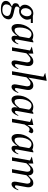

<svg xmlns="http://www.w3.org/2000/svg" viewBox="1530 -2328 1029 4148"><g transform="rotate(90 2044.0 -254.5)"><path d="M208 -153Q178 -153 153 -162Q130 -151 120.5 -134.5Q111 -118 111 -100Q111 -80 131 -69Q151 -58 182.5 -51Q214 -44 250 -36.5Q286 -29 317.5 -16.5Q349 -4 369 17.5Q389 39 389 75Q389 115 364 153Q339 191 289.5 215.5Q240 240 164 240Q75 240 32.5 211Q-10 182 -10 138Q-10 106 -0.5 88Q9 70 31 48L111 3V1Q80 -8 59.5 -24Q39 -40 39 -71Q39 -92 44 -106Q49 -120 63 -136L130 -170V-173Q103 -189 87.5 -216.5Q72 -244 72 -279Q72 -321 96.5 -362.5Q121 -404 163.5 -432Q206 -460 261 -460Q288 -460 317 -450H468V-406H379L375 -403Q396 -375 396 -329Q396 -301 383 -270.5Q370 -240 345 -213Q320 -186 285.5 -169.5Q251 -153 208 -153ZM226 -192Q254 -192 275.5 -213Q297 -234 309.5 -264.5Q322 -295 322 -325Q322 -368 301 -394.5Q280 -421 246 -421Q216 -421 193.5 -401.5Q171 -382 159 -352Q147 -322 147 -290Q147 -246 168.5 -219Q190 -192 226 -192ZM65 127Q65 164 96.5 186.5Q128 209 181 209Q250 209 283 178Q316 147 316 104Q316 76 299.5 59.5Q283 43 256 34Q229 25 197.5 19.5Q166 14 136 7Q90 39 77.5 68.5Q65 98 65 127Z M578 10Q538 10 513.5 -24.5Q489 -59 489 -128Q489 -190 508.5 -249Q528 -308 562.5 -356Q597 -404 642 -432Q687 -460 738 -460Q763 -460 786 -454Q809 -448 827 -438L862 -460H887L826 -119Q821 -89 824.5 -76Q828 -63 841 -63Q858 -63 878 -81.5Q898 -100 916 -138L929 -132Q900 -57 866.5 -23.5Q833 10 798 10Q763 10 750 -17Q737 -44 745 -89L750 -115H746Q708 -57 666 -23.5Q624 10 578 10ZM565 -167Q565 -111 577.5 -83.5Q590 -56 625 -56Q649 -56 673 -72Q697 -88 719 -113Q741 -138 758 -164L795 -370Q776 -395 756.5 -408Q737 -421 709 -421Q666 -421 633.5 -384Q601 -347 583 -289Q565 -231 565 -167Z M992 0 1061 -389 983 -424V-430L1125 -460H1128V-355H1132Q1167 -394 1194 -417Q1221 -440 1246 -450Q1271 -460 1304 -460Q1353 -460 1379.5 -420Q1406 -380 1394 -312L1359 -119Q1354 -89 1357.5 -76Q1361 -63 1374 -63Q1391 -63 1411 -81.5Q1431 -100 1449 -138L1462 -132Q1433 -57 1399.5 -23.5Q1366 10 1331 10Q1296 10 1283 -17Q1270 -44 1278 -89L1317 -309Q1322 -344 1308.5 -371.5Q1295 -399 1251 -399Q1229 -399 1205.5 -384Q1182 -369 1160 -348.5Q1138 -328 1121 -309L1068 0Z M1585 0H1509L1628 -678L1550 -713V-719L1714 -749H1717L1648 -355H1650Q1685 -394 1711.5 -417Q1738 -440 1763.5 -450Q1789 -460 1821 -460Q1870 -460 1896.5 -420Q1923 -380 1911 -312L1876 -119Q1871 -89 1874 -76Q1877 -63 1891 -63Q1908 -63 1928 -81.5Q1948 -100 1966 -138L1979 -132Q1950 -57 1916.5 -23.5Q1883 10 1848 10Q1813 10 1800 -17Q1787 -44 1795 -89L1834 -309Q1839 -344 1825.5 -371.5Q1812 -399 1768 -399Q1746 -399 1723 -384.5Q1700 -370 1678 -349.5Q1656 -329 1640 -311Z M2122 10Q2082 10 2057.5 -24.5Q2033 -59 2033 -128Q2033 -190 2052.5 -249Q2072 -308 2106.5 -356Q2141 -404 2186 -432Q2231 -460 2282 -460Q2307 -460 2330 -454Q2353 -448 2371 -438L2406 -460H2431L2370 -119Q2365 -89 2368.5 -76Q2372 -63 2385 -63Q2402 -63 2422 -81.5Q2442 -100 2460 -138L2473 -132Q2444 -57 2410.5 -23.5Q2377 10 2342 10Q2307 10 2294 -17Q2281 -44 2289 -89L2294 -115H2290Q2252 -57 2210 -23.5Q2168 10 2122 10ZM2109 -167Q2109 -111 2121.5 -83.5Q2134 -56 2169 -56Q2193 -56 2217 -72Q2241 -88 2263 -113Q2285 -138 2302 -164L2339 -370Q2320 -395 2300.5 -408Q2281 -421 2253 -421Q2210 -421 2177.5 -384Q2145 -347 2127 -289Q2109 -231 2109 -167Z M2536 0 2605 -389 2527 -424V-430L2668 -460H2671V-337H2675Q2707 -396 2729.5 -421.5Q2752 -447 2769.5 -453.5Q2787 -460 2801 -460Q2819 -460 2834 -448.5Q2849 -437 2849 -422Q2849 -417 2846 -411L2821 -360H2815L2804 -368Q2796 -374 2786.5 -376.5Q2777 -379 2768 -379Q2750 -379 2735.5 -371.5Q2721 -364 2703.5 -340.5Q2686 -317 2659 -270L2612 0Z M2954 10Q2914 10 2889.5 -24.5Q2865 -59 2865 -128Q2865 -190 2884.5 -249Q2904 -308 2938.5 -356Q2973 -404 3018 -432Q3063 -460 3114 -460Q3139 -460 3162 -454Q3185 -448 3203 -438L3238 -460H3263L3202 -119Q3197 -89 3200.5 -76Q3204 -63 3217 -63Q3234 -63 3254 -81.5Q3274 -100 3292 -138L3305 -132Q3276 -57 3242.5 -23.5Q3209 10 3174 10Q3139 10 3126 -17Q3113 -44 3121 -89L3126 -115H3122Q3084 -57 3042 -23.5Q3000 10 2954 10ZM2941 -167Q2941 -111 2953.5 -83.5Q2966 -56 3001 -56Q3025 -56 3049 -72Q3073 -88 3095 -113Q3117 -138 3134 -164L3171 -370Q3152 -395 3132.5 -408Q3113 -421 3085 -421Q3042 -421 3009.5 -384Q2977 -347 2959 -289Q2941 -231 2941 -167Z M3368 0 3437 -389 3359 -424V-430L3501 -460H3504V-355H3508Q3543 -394 3568 -417Q3593 -440 3617 -450Q3641 -460 3673 -460Q3710 -460 3734 -432Q3758 -404 3760 -355H3765Q3800 -394 3825 -417Q3850 -440 3873.5 -450Q3897 -460 3930 -460Q3975 -460 4000 -420Q4025 -380 4013 -312L3978 -119Q3973 -89 3976 -76Q3979 -63 3993 -63Q4010 -63 4030 -81.5Q4050 -100 4068 -138L4081 -132Q4052 -57 4018.5 -23.5Q3985 10 3950 10Q3915 10 3902 -17Q3889 -44 3897 -89L3936 -309Q3942 -344 3929.5 -371.5Q3917 -399 3877 -399Q3855 -399 3833.5 -384.5Q3812 -370 3792 -349.5Q3772 -329 3756 -311L3700 0H3624L3679 -309Q3685 -344 3672.5 -371.5Q3660 -399 3620 -399Q3598 -399 3576 -384Q3554 -369 3533.5 -348.5Q3513 -328 3497 -309L3444 0Z"/></g></svg>

Font: Spectral
Style: Italic
Weight: 400
Italic angle: -10°
Designer: Jean-Baptiste Levee
Foundry: Production Type
Version: Version 2.001